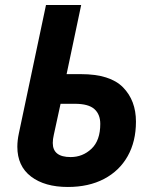

<svg xmlns="http://www.w3.org/2000/svg" viewBox="-20 -734 610 764"><path d="M250 10Q158 10 103.5 -31.5Q49 -73 49 -150Q49 -175 55 -203L163 -714H303L245 -439H302Q418 -439 469.5 -386.5Q521 -334 521 -250Q521 -171 488 -112.5Q455 -54 394 -22Q333 10 250 10ZM261 -109Q309 -109 344 -142Q379 -175 379 -241Q379 -279 355.5 -300Q332 -321 278 -321H221L194 -197Q190 -180 190 -165Q190 -109 261 -109Z"/></svg>

Font: Noto Sans SemiCondensed
Style: Bold Italic
Weight: 700
Width: 4
Italic angle: -12°
Designer: Monotype Design Team
Foundry: Monotype Imaging Inc.
Version: Version 2.013; ttfautohint (v1.8.4.7-5d5b)